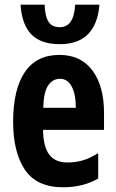

<svg xmlns="http://www.w3.org/2000/svg" viewBox="-20 -791 497 821"><path d="M233.9 -556.2Q326.2 -556.2 375.5 -489.3Q424.8 -422.4 424.8 -309.1V-235.8H164.1Q165 -164.1 190.4 -130.1Q215.8 -96.2 268.1 -96.2Q302.7 -96.2 333.7 -105.2Q364.7 -114.3 399.9 -136.2V-27.8Q335.9 9.8 250 9.8Q136.7 9.8 86.4 -65.4Q36.1 -140.6 36.1 -270Q36.1 -408.2 85.9 -482.2Q135.7 -556.2 233.9 -556.2ZM236.8 -454.1Q204.6 -454.1 185.5 -425Q166.5 -396 165 -330.1H304.2Q304.2 -388.2 286.6 -421.1Q269 -454.1 236.8 -454.1ZM405.3 -771Q391.1 -602.1 235.8 -602.1Q154.3 -602.1 113.8 -644.3Q73.2 -686.5 67.9 -771H170.9Q172.4 -721.7 187.3 -698.2Q202.1 -674.8 235.8 -674.8Q296.4 -674.8 301.3 -771Z"/></svg>

Font: Open Sans Condensed
Style: Bold
Weight: 700
Width: 3
Designer: Monotype Design Team
Foundry: Monotype Imaging Inc.
Version: Version 3.003; ttfautohint (v1.8.4)